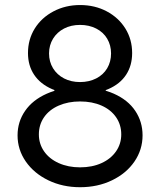

<svg xmlns="http://www.w3.org/2000/svg" viewBox="-20 -741 645 774"><path d="M50.8 -195.3Q50.8 -250 81.1 -293.9Q111.3 -337.9 168.5 -363.3Q225.6 -388.7 302.7 -388.7L199.2 -361.3V-388.7L302.7 -361.3Q237.3 -361.3 189.9 -381.8Q142.6 -402.3 117.7 -439.5Q92.8 -476.6 92.8 -527.3Q92.8 -582 120.1 -626Q147.5 -669.9 195.8 -695.3Q244.1 -720.7 302.7 -720.7Q362.3 -720.7 410.2 -695.3Q458 -669.9 485.4 -626Q512.7 -582 512.7 -527.3Q512.7 -476.6 488.3 -439.5Q463.9 -402.3 416.5 -381.8Q369.1 -361.3 302.7 -361.3L406.2 -388.7V-361.3L302.7 -388.7Q381.8 -388.7 439 -363.3Q496.1 -337.9 525.4 -293.9Q554.7 -250 554.7 -195.3Q554.7 -137.7 522 -89.8Q489.3 -42 431.6 -14.2Q374 13.7 302.7 13.7Q232.4 13.7 174.8 -14.2Q117.2 -42 84 -89.8Q50.8 -137.7 50.8 -195.3ZM468.8 -199.2Q468.8 -238.3 447.8 -268.6Q426.8 -298.8 389.2 -315.4Q351.6 -332 302.7 -332Q254.9 -332 216.8 -315.4Q178.7 -298.8 157.7 -268.6Q136.7 -238.3 136.7 -199.2Q136.7 -161.1 157.7 -130.9Q178.7 -100.6 216.8 -83.5Q254.9 -66.4 302.7 -66.4Q351.6 -66.4 389.2 -83.5Q426.8 -100.6 447.8 -130.9Q468.8 -161.1 468.8 -199.2ZM427.7 -525.4Q427.7 -558.6 412.1 -585Q396.5 -611.3 367.7 -626Q338.9 -640.6 302.7 -640.6Q266.6 -640.6 238.3 -626Q210 -611.3 193.8 -585Q177.7 -558.6 177.7 -525.4Q177.7 -492.2 193.8 -465.8Q210 -439.5 238.3 -424.8Q266.6 -410.2 302.7 -410.2Q338.9 -410.2 367.7 -424.8Q396.5 -439.5 412.1 -465.8Q427.7 -492.2 427.7 -525.4Z"/></svg>

Font: Wanted Sans Variable
Style: Regular
Weight: 400
Designer: Original Design by Kil Hyung-jin and Kang Hanbin, Wanted Lab, Inc; Hangeul from Source Han Sans by Jang Soo-young and Ka
Foundry: Wanted Lab, Inc.
Version: Version 1.003;Glyphs 3.2 (3227)